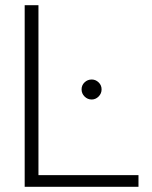

<svg xmlns="http://www.w3.org/2000/svg" viewBox="-20 -719 586 739"><path d="M75 -699H128V-45H513V0H75ZM294 -375Q294 -391 305.5 -402Q317 -413 333 -413Q348 -413 359.5 -402Q371 -391 371 -375Q371 -359 359.5 -347.5Q348 -336 333 -336Q317 -336 305.5 -347.5Q294 -359 294 -375Z"/></svg>

Font: Prompt ExtraLight
Style: Regular
Weight: 275
Designer: Katatrad Team
Foundry: CadsonDemak
Version: Version 1.000